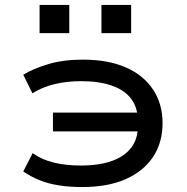

<svg xmlns="http://www.w3.org/2000/svg" viewBox="-20 -747 754 776"><path d="M312 9Q260 9 216.5 2Q173 -5 138 -19.5Q103 -34 74 -54L112 -128Q148 -102 197 -90Q246 -78 307 -78Q381 -78 432.5 -96.5Q484 -115 511 -151Q538 -187 537 -239L555 -216H194V-292H555L537 -254Q538 -310 511 -346.5Q484 -383 432 -401Q380 -419 308 -419Q250 -419 200.5 -407Q151 -395 111 -370L74 -445Q113 -469 174 -487.5Q235 -506 315 -506Q416 -506 487.5 -475Q559 -444 598 -386Q637 -328 637 -249Q637 -170 598 -112Q559 -54 487 -22.5Q415 9 312 9ZM390 -613V-727H510V-613ZM140 -613V-727H260V-613Z"/></svg>

Font: Nunito Sans 7pt Expanded Medium
Style: Regular
Weight: 500
Width: 7
Designer: Vernon Adams
Foundry: Vernon Adams
Version: Version 3.101;gftools[0.9.27]